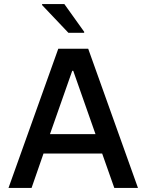

<svg xmlns="http://www.w3.org/2000/svg" viewBox="-20 -929 724 949"><path d="M22 0 268 -688H416L662 0H545L485 -170H195L136 0ZM227 -266H452L342 -579H337ZM318 -767 188 -904V-909H298L396 -772V-767Z"/></svg>

Font: Saira Medium
Style: Regular
Weight: 500
Designer: Hector Gatti with collaboration of the Omnibus-Type team
Foundry: Omnibus-Type
Version: Version 1.100; ttfautohint (v1.8.3)